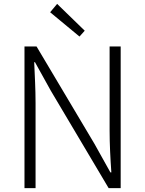

<svg xmlns="http://www.w3.org/2000/svg" viewBox="-20 -968 747 988"><path d="M106 0H163V-437C163 -509 159 -578 156 -648H160L241 -502L539 0H601V-729H544V-297C544 -226 548 -152 553 -81H548L466 -228L168 -729H106ZM389 -780 416 -810 274 -948 238 -905Z"/></svg>

Font: GenYoGothic2 TW L
Style: Regular
Weight: 300
Version: Version 2.100;PS 2.1;hotconv 16.6.51;makeotf.lib2.5.65220 DE